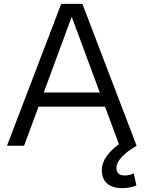

<svg xmlns="http://www.w3.org/2000/svg" viewBox="-20 -750 739 988"><path d="M16 0 295 -730H404L683 0H595L350 -661H348L104 0ZM145 -201V-274H555V-201ZM609 218Q558 218 531 194Q504 170 504 126Q504 88 530.5 51Q557 14 610 -20L683 0Q633 29 606 58.5Q579 88 579 114Q579 153 622 153Q646 153 668 142L682 204Q650 218 609 218Z"/></svg>

Font: M PLUS 1
Style: Regular
Weight: 400
Designer: Coji Morishita
Foundry: UNDERFOREST DESIGN
Version: Version 1.001